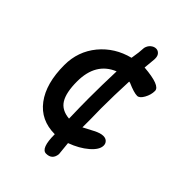

<svg xmlns="http://www.w3.org/2000/svg" viewBox="-193 -642 810 810"><g transform="rotate(45 212.0 -237.0)"><path d="M353 -140Q336 -140 311 -127L265 -103V-153L264 -215Q264 -291 268 -379L274 -378Q315 -360 334 -360Q348 -360 360.5 -382.5Q373 -405 373 -428Q373 -459 272 -467L277 -520V-526Q277 -541 269 -549.5Q261 -558 250 -558Q238 -558 227 -549Q216 -540 212 -524Q211 -497 204 -457Q125 -437 75 -377Q25 -316 25 -235Q25 -125 72 -62.5Q119 0 203 0Q203 84 235 84Q271 84 275 47L269 -13Q318 -31 350.5 -59Q383 -87 383 -112Q383 -124 375 -132Q367 -140 353 -140ZM197 -209Q197 -161 199 -89Q152 -93 132 -125.5Q112 -158 112 -224Q112 -336 200 -372Q197 -285 197 -209Z"/></g></svg>

Font: Patrick Hand SC
Style: Regular
Weight: 400
Designer: Patrick Wagesreiter
Foundry: Patrick Wagesreiter
Version: Version 2.001; ttfautohint (v1.8.2)